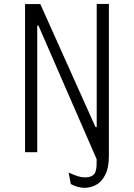

<svg xmlns="http://www.w3.org/2000/svg" viewBox="-20 -750 660 946"><path d="M329 157 318 100Q345.5 112.5 363.5 118.2Q381.5 124 398.5 124Q408.5 124 419.5 121.8Q430.5 119.5 438.5 113Q447.5 106 451.2 93.8Q455 81.5 455.8 65.5Q456.5 49.5 456.5 15.5V0H516.5V18Q516.5 77 498.2 112Q480 147 453 161.2Q426 175.5 397 175.5Q364 175.5 329 157ZM103.5 -730H178.5L450.5 -124H456.5V-730.5H516.5V0L473 73L169.5 -624H163.5V0H103.5Z"/></svg>

Font: Monaspace Argon Var ExtraLight
Style: Regular
Weight: 200
Designer: Riley Cran and the Lettermatic Team
Version: Version 1.200 (Monaspace Argon Var)